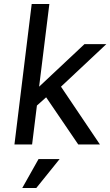

<svg xmlns="http://www.w3.org/2000/svg" viewBox="-20 -720 550 957"><path d="M138 -700H226L175 -288L401 -500H510L284 -288L478 0H370L210 -235L164 -194L140 0H52ZM172 73H277L161 217H91Z"/></svg>

Font: Haskoy Medium
Style: Italic
Weight: 500
Designer: Ertekin Erdin
Foundry: Ertekin Erdin
Version: Version 2.000; ttfautohint (v1.8.4.7-5d5b)